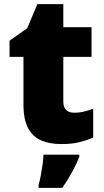

<svg xmlns="http://www.w3.org/2000/svg" viewBox="-20 -684 500 925"><path d="M337 -141Q363 -141 384.5 -146.5Q406 -152 429 -160V-21Q398 -8 363 1Q328 10 274 10Q220 10 179.5 -7Q139 -24 116 -65.5Q93 -107 93 -182V-410H26V-488L111 -548L160 -664H285V-553H421V-410H285V-195Q285 -168 298.5 -154.5Q312 -141 337 -141ZM362 72Q351 99 339 122.5Q327 146 313 170Q299 194 280 221H166V207Q172 186 177 159Q182 132 185.5 106Q189 80 189 61H362Z"/></svg>

Font: Noto Sans Devanagari Black
Style: Regular
Weight: 900
Version: Version 2.003